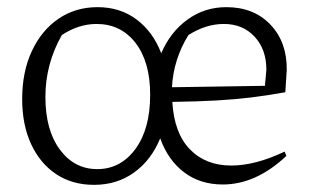

<svg xmlns="http://www.w3.org/2000/svg" viewBox="-20 -509 870 537"><path d="M243 8Q182 8 137 -22Q92 -52 67 -106Q42 -160 42 -232Q42 -308 69 -366Q96 -424 143.5 -456.5Q191 -489 253 -489Q316 -489 362 -454.5Q408 -420 431 -360Q456 -419 504 -454Q552 -489 613 -489Q690 -489 736.5 -440Q783 -391 782 -313L778 -251Q728 -242 683 -236.5Q638 -231 585.5 -228Q533 -225 462 -224Q467 -137 511 -91.5Q555 -46 627 -46Q694 -46 776 -85L781 -73Q696 7 603 7Q540 7 495 -27Q450 -61 428 -122Q403 -61 355 -26.5Q307 8 243 8ZM507 -411Q465 -343 461 -265L721 -269L725 -314Q725 -371 692 -406.5Q659 -442 606 -442Q556 -442 507 -411ZM252 -36Q317 -36 358.5 -92Q400 -148 400 -244Q400 -336 359 -389Q318 -442 250 -442Q200 -442 153 -411Q107 -330 107 -238Q107 -145 147.5 -90.5Q188 -36 252 -36Z"/></svg>

Font: Piazzolla Light
Style: Regular
Weight: 300
Designer: Juan Pablo del Peral
Foundry: Huerta Tipografica
Version: Version 1.330